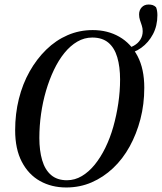

<svg xmlns="http://www.w3.org/2000/svg" viewBox="-20 -813 716 849"><path d="M273 16Q208 16 157 -12.5Q106 -41 76.5 -97.5Q47 -154 47 -237Q47 -310 63.5 -376Q80 -442 111 -497Q142 -552 184.5 -593.5Q227 -635 279 -657.5Q331 -680 390 -680Q456 -680 507.5 -650.5Q559 -621 588.5 -564.5Q618 -508 618 -425Q618 -352 601 -286.5Q584 -221 553.5 -165.5Q523 -110 480 -69.5Q437 -29 385 -6.5Q333 16 273 16ZM276 -16Q311 -16 342 -34.5Q373 -53 399 -85Q425 -117 446 -160Q467 -203 481 -252.5Q495 -302 503 -355.5Q511 -409 511 -461Q511 -518 498.5 -560Q486 -602 459 -624.5Q432 -647 388 -647Q353 -647 322 -629Q291 -611 265 -579Q239 -547 218.5 -504Q198 -461 183.5 -411.5Q169 -362 161.5 -309Q154 -256 154 -203Q154 -147 166.5 -104.5Q179 -62 206 -39Q233 -16 276 -16ZM531 -573V-598Q554 -601 572 -611Q590 -621 600.5 -637.5Q611 -654 611 -675Q611 -688 607 -700Q603 -712 599 -724Q595 -736 595 -749Q595 -768 606.5 -780.5Q618 -793 637 -793Q647 -793 655 -790.5Q663 -788 670 -781Q673 -774 674.5 -765Q676 -756 676 -746Q676 -699 656.5 -662Q637 -625 604.5 -601.5Q572 -578 531 -573Z"/></svg>

Font: Source Serif 4 48pt SemiBold
Style: Italic
Weight: 600
Italic angle: -12°
Designer: Frank Grießhammer
Foundry: Adobe Systems Incorporated
Version: Version 4.004;hotconv 1.0.116;makeotfexe 2.5.65601